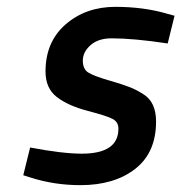

<svg xmlns="http://www.w3.org/2000/svg" viewBox="-20 -530 530 561"><path d="M306 -418Q267 -418 244.5 -398Q222 -378 222 -353Q222 -328 238 -318Q254 -308 297 -295.5Q340 -283 360 -275Q380 -267 400 -254Q436 -231 436 -175Q436 -84 375 -36.5Q314 11 215 11Q139 11 70 -11L48 -18L68 -99Q163 -81 219 -81Q326 -81 326 -154Q326 -173 310 -182Q294 -191 236.5 -206Q179 -221 146 -246.5Q113 -272 113 -321Q113 -408 172 -459Q231 -510 317 -510Q400 -510 468 -490L490 -484L470 -403Q371 -418 306 -418Z"/></svg>

Font: Titillium Web SemiBold
Style: Italic
Weight: 600
Italic angle: -13°
Version: Version 1.002;PS 57.000;hotconv 1.0.70;makeotf.lib2.5.55311